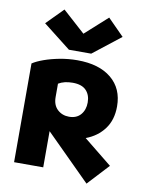

<svg xmlns="http://www.w3.org/2000/svg" viewBox="-102 -984 830 1103"><g transform="rotate(10 313.0 -432.5)"><path d="M481 49 220 -211V0H50V-576Q74 -592 114.5 -606.5Q155 -621 205 -630.5Q255 -640 307 -640Q434 -640 505.5 -581Q577 -522 577 -418Q577 -339 537.5 -286Q498 -233 431 -208L596 -75ZM315 -312Q359 -312 383 -340Q407 -368 407 -411Q407 -455 381.5 -481.5Q356 -508 303 -508Q253 -508 220 -488V-410Q220 -363 247.5 -337.5Q275 -312 315 -312ZM248 -691 87 -817 183 -914 314 -796 444 -913 539 -817 378 -691Z"/></g></svg>

Font: Braah One
Style: Regular
Weight: 400
Designer: Ashish Kumar
Foundry: Ashish Kumar
Version: Version 1.001; ttfautohint (v1.8.4.7-5d5b);gftools[0.9.29]